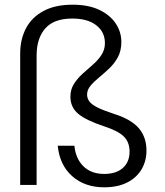

<svg xmlns="http://www.w3.org/2000/svg" viewBox="-20 -788 705 818"><path d="M66 -560Q66 -620 90.5 -667Q115 -714 165 -741Q215 -768 289 -768Q357 -768 403 -746Q449 -724 473 -688Q497 -652 497 -609Q497 -572 482.5 -545Q468 -518 446 -497Q424 -476 402 -458Q380 -440 365.5 -422.5Q351 -405 351 -385Q351 -369 361 -355.5Q371 -342 396.5 -329.5Q422 -317 468 -302Q540 -279 572 -241Q604 -203 604 -147Q604 -101 582.5 -65.5Q561 -30 521 -10Q481 10 424 10Q341 10 287.5 -37.5Q234 -85 226 -167H297Q302 -113 335 -80Q368 -47 424 -47Q475 -47 503.5 -72.5Q532 -98 532 -142Q532 -182 508 -206Q484 -230 426 -249Q347 -275 313.5 -303Q280 -331 280 -376Q280 -407 295 -430.5Q310 -454 331.5 -473.5Q353 -493 375 -512Q397 -531 412 -553.5Q427 -576 427 -604Q427 -652 390 -680.5Q353 -709 288 -709Q210 -709 173 -667Q136 -625 136 -552V0H66Z"/></svg>

Font: Parkinsans Light
Style: Regular
Weight: 300
Designer: Red Stone, Indian Type Foundry
Foundry: Indian Type Foundry
Version: Version 1.000